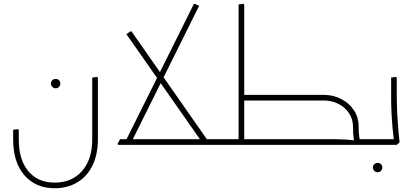

<svg xmlns="http://www.w3.org/2000/svg" viewBox="-20 -771 2207 1022"><path d="M276 -301Q266 -301 258.5 -308.5Q251 -316 251 -326Q251 -337 258.5 -344Q266 -351 276 -351Q287 -351 294 -344Q301 -337 301 -326Q301 -316 294 -308.5Q287 -301 276 -301Z M271 231Q170 231 110 162Q50 93 50 -29H80Q80 80 131 140.5Q182 201 271 201Q363 201 417 139Q471 77 471 -29H501Q501 52 472 110.5Q443 169 391 200Q339 231 271 231ZM50 -29V-80L77 -84L80 -76V-29ZM471 -29V-358L498 -362L501 -354V-29Z M1061 0V-30H1164V0ZM1164 0V-30Q1176 -30 1180 -26Q1184 -22 1184 -15Q1184 -8 1180 -4Q1176 0 1164 0ZM679 -14 652 -27 1012 -750H1019L1040 -740ZM609 0 606 -6 619 -30H1081V-14L1066 0ZM1056 -13 653 -589 674 -604H680L1081 -30Z M1877 0V-30H1976V0ZM1976 0V-30Q1988 -30 1992 -26Q1996 -22 1996 -15Q1996 -8 1992 -4Q1988 0 1976 0ZM1164 0V-30H1249V0ZM1164 0Q1154 0 1149 -5Q1144 -10 1144 -15Q1144 -21 1149 -25.5Q1154 -30 1164 -30ZM1250 0V-747L1277 -751L1280 -743V0ZM1195 0 1192 -6 1205 -30H1307V0ZM1277 -236V-266H1658V-236ZM1277 0V-30H1658V0ZM1859 -97Q1859 -136 1838.5 -167.5Q1818 -199 1782.5 -217.5Q1747 -236 1703 -236H1586V-247L1588 -266H1703Q1754 -266 1796.5 -244Q1839 -222 1864 -184Q1889 -146 1889 -97ZM1505 0 1502 -6 1515 -30H1617V0ZM1515 0V-30H1766Q1791 -30 1815.5 -28.5Q1840 -27 1856 -25Q1872 -23 1872 -23V0ZM1578 -236 1575 -242 1588 -266H1690V-236ZM1868 0Q1866 -13 1862.5 -36Q1859 -59 1859 -97H1889Q1889 -64 1892 -45Q1895 -26 1897 -14L1882 0Z M1990 146Q1980 146 1972.5 138.5Q1965 131 1965 121Q1965 110 1972.5 103Q1980 96 1990 96Q2001 96 2008 103Q2015 110 2015 121Q2015 131 2008 138.5Q2001 146 1990 146Z M2079 0 2077 -20Q2073 -52 2069.5 -90.5Q2066 -129 2064 -169.5Q2062 -210 2062 -247V-358L2089 -362L2092 -354V-247Q2092 -218 2093.5 -187Q2095 -156 2097 -125Q2099 -94 2101.5 -66Q2104 -38 2107 -14L2092 0ZM1976 0V-30H2082V0ZM1976 0Q1966 0 1961 -5Q1956 -10 1956 -15Q1956 -21 1961 -25.5Q1966 -30 1976 -30Z"/></svg>

Font: Fustat ExtraLight
Style: Regular
Weight: 250
Designer: Mohamed Gaber, Khaled Hosny, Laura Garcia Mut
Foundry: Kief Type Foundry, Alif Type Foundry, Hard Type Foundry
Version: Version 1.007